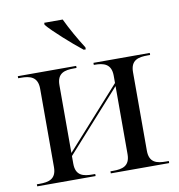

<svg xmlns="http://www.w3.org/2000/svg" viewBox="-84 -843 857 920"><g transform="rotate(-10 344.0 -383.0)"><path d="M356 -606H366V-616C338 -659 303 -721 282 -766H192V-756C221 -721 304 -647 356 -606ZM23 0H307V-10H294C250 -10 212 -18 212 -77V-114L476 -408V-77C476 -18 438 -10 394 -10H381V0H665V-10H652C608 -10 570 -18 570 -77V-459C570 -518 608 -526 652 -526H665V-536H391V-526H394C438 -526 476 -517 476 -458V-423L212 -129V-459C212 -518 250 -526 294 -526H307V-536H23V-526H36C80 -526 118 -517 118 -458V-77C118 -18 80 -10 36 -10H23Z"/></g></svg>

Font: Noto Serif Display
Style: Regular
Weight: 400
Designer: Monotype Design Team
Foundry: Monotype Imaging Inc.
Version: Version 2.009